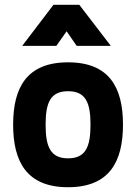

<svg xmlns="http://www.w3.org/2000/svg" viewBox="-20 -772 570 804"><path d="M265 -511C91 -511 35 -404 35 -250C35 -96 91 12 265 12C439 12 495 -96 495 -250C495 -404 439 -511 265 -511ZM265 -109C191 -109 171 -158 171 -250C171 -342 191 -390 265 -390C339 -390 359 -342 359 -250C359 -158 339 -109 265 -109ZM73 -580H216L259 -641L301 -580H444L312 -752H204Z"/></svg>

Font: TitilliumText22L
Style: 999 wt
Weight: 900
Designer: Campivisivi
Foundry: Campivisivi
Version: 1.000